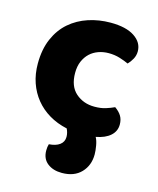

<svg xmlns="http://www.w3.org/2000/svg" viewBox="-107 -577 709 859"><g transform="rotate(15 247.0 -148.0)"><path d="M231 7Q185 -3 148 -25Q111 -47 85 -79Q59 -111 45 -151.5Q31 -192 31 -240Q31 -306 52.5 -355.5Q74 -405 111 -437Q148 -469 196.5 -485Q245 -501 299 -501Q371 -501 410 -475Q449 -449 449 -408Q449 -389 440 -372.5Q431 -356 419 -344Q402 -352 378 -359.5Q354 -367 326 -367Q301 -367 278.5 -359Q256 -351 239.5 -335.5Q223 -320 213 -297Q203 -274 203 -243Q203 -181 238.5 -150Q274 -119 325 -119Q355 -119 377 -126Q399 -133 416 -141Q436 -127 446 -110.5Q456 -94 456 -71Q456 -40 432.5 -19Q409 2 366 10Q374 24 378 47Q382 70 382 87Q382 138 350 171.5Q318 205 261 205Q220 205 194 184.5Q168 164 168 126Q168 109 172 96Q204 94 222 80.5Q240 67 240 44Q240 34 237.5 24.5Q235 15 231 7Z"/></g></svg>

Font: Baloo Da
Style: Regular
Weight: 400
Designer: Noopur Datye and Ek Type
Foundry: Ek Type
Version: Version 1.443;PS 1.000;hotconv 16.6.51;makeotf.lib2.5.65220;